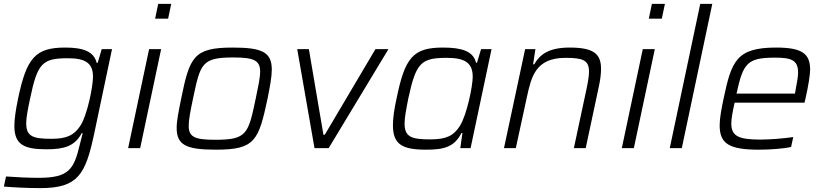

<svg xmlns="http://www.w3.org/2000/svg" viewBox="-21 -763 4243 989"><path d="M187 206C381 206 419 135 463 -69L556 -510H503L482 -439H477C463 -499 405 -518 315 -518C161 -518 116 -465 72 -255C60 -196 53 -150 53 -115C53 -20 100 6 217 6C307 6 363 -8 400 -77H405L390 -18C360 107 336 153 179 153C129 153 61 150 10 146L-1 198C42 202 121 206 187 206ZM244 -48C149 -48 114 -60 114 -128C114 -157 122 -199 134 -255C172 -438 197 -463 329 -463C420 -463 458 -437 458 -368C458 -317 428 -164 390 -111C359 -67 324 -48 244 -48Z M794 -743 778 -667H845L861 -743ZM747 -510 639 0H701L809 -510Z M1091 8C1293 8 1311 -39 1357 -254C1370 -319 1379 -368 1379 -404C1379 -493 1332 -518 1178 -518C976 -518 956 -470 912 -254C899 -189 889 -141 889 -105C889 -16 937 8 1091 8ZM1089 -43C984 -43 951 -56 951 -115C951 -147 960 -192 973 -254C1011 -435 1018 -467 1180 -467C1285 -467 1319 -453 1319 -394C1319 -362 1309 -317 1296 -254C1258 -74 1251 -43 1089 -43Z M1510 -510 1599 0H1672L1980 -510H1913L1652 -69H1645L1570 -510Z M2174 8C2262 8 2319 -4 2356 -78H2361L2350 0H2403L2511 -510H2457L2436 -440H2431C2417 -499 2358 -518 2261 -518C2107 -518 2065 -467 2022 -257C2009 -199 2003 -153 2003 -118C2003 -19 2051 8 2174 8ZM2195 -45C2099 -45 2063 -57 2063 -127C2063 -157 2071 -199 2082 -255C2122 -440 2147 -465 2281 -465C2376 -465 2414 -438 2414 -367C2414 -321 2384 -170 2347 -113C2316 -65 2280 -45 2195 -45Z M2684 -510 2575 0H2636L2693 -263C2716 -367 2737 -465 2892 -465C2980 -465 3013 -454 3013 -394C3013 -372 3008 -341 3000 -304L2935 0H2996L3063 -314C3071 -350 3075 -382 3075 -408C3075 -485 3038 -518 2913 -518C2804 -518 2759 -481 2731 -432H2725L2737 -510Z M3337 -743 3321 -667H3388L3404 -743ZM3290 -510 3182 0H3244L3352 -510Z M3586 -743 3429 0H3491L3648 -743Z M3888 8C3945 8 4015 3 4054 -6L4065 -57C4018 -50 3947 -44 3896 -44C3783 -44 3746 -62 3746 -127C3746 -153 3753 -189 3763 -234H4123L4128 -255C4142 -316 4152 -378 4152 -404C4152 -487 4110 -518 3977 -518C3772 -518 3747 -448 3706 -254C3694 -197 3686 -152 3686 -117C3686 -22 3736 8 3888 8ZM4074 -281H3773C3807 -439 3829 -466 3971 -466C4053 -466 4090 -455 4090 -389C4090 -367 4084 -337 4077 -299Z"/></svg>

Font: Saira UNSAM Light Italic
Style: Regular
Weight: 300
Italic angle: -12°
Designer: Hector Gatti with collaboration of the Omnibus-Type team
Foundry: Omnibus-Type
Version: Version 0.072;PS 000.072;hotconv 1.0.88;makeotf.lib2.5.64775